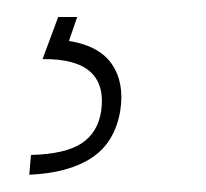

<svg xmlns="http://www.w3.org/2000/svg" viewBox="-20 -23 244 227"><path d="M48.8 -2.9H71.3L61.5 25.4Q97.7 31.2 112.5 53.2Q127.4 75.2 122.1 108.4Q115.7 145.5 88.4 163.6Q61 181.6 14.6 183.6L16.6 160.2Q57.1 159.2 76.4 146.5Q95.7 133.8 99.6 108.4Q104 77.6 86.9 62Q69.8 46.4 30.3 46.9Z"/></svg>

Font: Inter Tight Thin
Style: Italic
Weight: 250
Italic angle: -9.39999°
Designer: Rasmus Andersson
Foundry: rsms
Version: Version 3.004